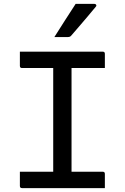

<svg xmlns="http://www.w3.org/2000/svg" viewBox="-20 -965 640 985"><path d="M518 0H93Q82 0 82 -11V-84H253V-616H93Q82 -616 82 -627V-700H507Q518 -700 518 -689V-616H347V-84H507Q518 -84 518 -73ZM368 -945H465Q471 -945 473.5 -940Q476 -935 471 -930Q447 -901 430.5 -881.5Q414 -862 395.5 -840.5Q377 -819 346 -783Q340 -775 329 -775H259Q288 -821 313 -860Q338 -899 368 -945Z"/></svg>

Font: Recursive Mn Lnr St
Style: Regular
Weight: 400
Monospace: yes
Version: Version 1.079;hotconv 1.0.112;makeotfexe 2.5.65598; ttfautoh